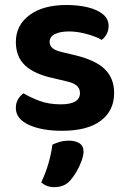

<svg xmlns="http://www.w3.org/2000/svg" viewBox="-20 -513 517 776"><path d="M441.3 -137.5Q441.3 -65.6 387.3 -25Q333.4 15.6 230.5 15.6Q148.6 15.6 96.3 -8.5Q44 -32.7 44 -76.5Q44 -96.4 52.8 -111.6Q61.6 -126.7 75.3 -135.7Q103.6 -118.7 140.6 -105Q177.6 -91.3 225.6 -91.3Q303.2 -91.3 303.2 -136.9Q303.2 -156 289.3 -167.5Q275.4 -179.1 245.4 -185.1L197.4 -196.6Q119.9 -212.9 82 -248Q44.1 -283.1 44.1 -343.3Q44.1 -410.9 99 -451.8Q153.8 -492.8 248.4 -492.8Q296.8 -492.8 335.4 -483.3Q374 -473.8 396.5 -455Q419 -436.2 419 -409Q419 -390 411.1 -375.4Q403.3 -360.8 391 -351.8Q379.7 -359.2 357.9 -367Q336.1 -374.9 309.7 -380.4Q283.4 -385.9 259.4 -385.9Q222.6 -385.9 201.6 -375.2Q180.5 -364.4 180.5 -343.3Q180.5 -328.6 192.4 -318.4Q204.2 -308.1 234.3 -301.5L278.2 -291.1Q364.7 -271.1 403 -234Q441.3 -196.8 441.3 -137.5ZM264.6 215.5Q251.4 230.8 234.9 237.1Q218.5 243.4 199.6 243.4Q167.4 243.4 146.8 223.8Q165.4 184.2 176.4 145.5Q187.4 106.9 191.8 71.6Q205.4 65 222.5 60.2Q239.5 55.4 257.5 55.4Q284 55.4 300.8 65.9Q317.6 76.3 317.6 99.9Q317.6 115.9 309.2 138.4Q300.9 160.9 288.8 181.5Q276.6 202.2 264.6 215.5Z"/></svg>

Font: Baloo Tammudu 2
Style: Regular
Weight: 400
Designer: Maithili Shingre, Omkar Shende and Ek Type
Foundry: Ek Type
Version: Version 1.700